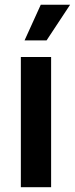

<svg xmlns="http://www.w3.org/2000/svg" viewBox="-20 -785 314 805"><path d="M67.4 0V-545.9H194.3V0ZM83 -615.7 150.9 -765.1H273.9L175.3 -615.7Z"/></svg>

Font: Inter-SemiBold
Style: Regular
Weight: 600
Designer: Rasmus Andersson
Foundry: rsms
Version: Version 4.000;git-a52131595